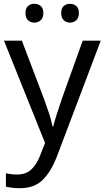

<svg xmlns="http://www.w3.org/2000/svg" viewBox="-20 -750 550 1010"><path d="M1 -536H95L211 -231Q226 -190 238 -154Q250 -118 256 -85H260Q266 -110 279 -150.5Q292 -191 306 -232L415 -536H510L279 74Q250 150 206 195Q162 240 84 240Q60 240 42 237.5Q24 235 11 232V162Q22 164 37.5 166Q53 168 70 168Q116 168 144 142Q172 116 189 73L217 2ZM114 -681Q114 -707 127.5 -718.5Q141 -730 161 -730Q180 -730 194 -718.5Q208 -707 208 -681Q208 -656 194 -643.5Q180 -631 161 -631Q141 -631 127.5 -643.5Q114 -656 114 -681ZM302 -681Q302 -707 315.5 -718.5Q329 -730 348 -730Q367 -730 381 -718.5Q395 -707 395 -681Q395 -656 381 -643.5Q367 -631 348 -631Q329 -631 315.5 -643.5Q302 -656 302 -681Z"/></svg>

Font: Noto Sans
Style: Regular
Weight: 400
Designer: Monotype Design Team
Foundry: Monotype Imaging Inc.
Version: Version 1.902